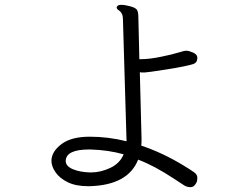

<svg xmlns="http://www.w3.org/2000/svg" viewBox="-20 -759 1040 795"><path d="M348 -140Q254 -140 252 -93Q252 -71 281.5 -58.5Q311 -46 354 -45H357Q396 -45 436 -63.5Q476 -82 492 -120Q428 -138 355 -140ZM463 -729Q466 -739 481.5 -739Q497 -739 519 -733Q541 -727 547 -718.5Q553 -710 553 -683L557 -514H566Q598 -514 647 -524Q696 -534 719 -541.5Q742 -549 752 -549Q762 -549 779 -541.5Q796 -534 797 -522V-518Q797 -500 781 -494Q749 -484 669.5 -471.5Q590 -459 580 -459H566Q562 -459 559 -460L566 -188Q566 -180 566 -172Q566 -164 565 -156Q652 -127 738 -75Q771 -55 784 -45.5Q797 -36 797 -24Q797 -12 795 -6Q785 16 769.5 16Q754 16 742.5 8.5Q731 1 702 -18Q619 -73 552 -98Q510 8 350 12H345Q294 12 260.5 -4.5Q227 -21 210 -45.5Q193 -70 193 -93V-96Q195 -133 235.5 -163Q276 -193 352 -193Q428 -193 504 -174L489 -680Q489 -705 472 -716Q463 -722 463 -729Z"/></svg>

Font: LXGW WenKai Mono Lite
Style: Regular
Weight: 400
Monospace: yes
Designer: LXGW / Fontworks Inc.
Foundry: LXGW / Fontworks Inc.
Version: Version 1.520; June 14, 2025